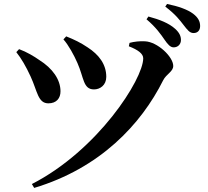

<svg xmlns="http://www.w3.org/2000/svg" viewBox="-20 -876 1040 962"><path d="M139.7 46.1 151.3 65.5C481.3 -33.5 686.7 -252.1 797.6 -473.9C813.3 -505.2 848 -517.1 848 -545.6C848 -591.7 769 -666 707.2 -669C680.3 -670.6 651.7 -667.5 629.1 -661.2L625.5 -644.1C671.6 -626.2 697.6 -606.9 697.6 -583.8C697.6 -479.7 470.4 -123.1 139.7 46.1ZM222.5 -358.2C263.5 -358.2 283.4 -384.6 283.1 -418.7C283.1 -476.5 244.2 -533.4 175.8 -576C152.6 -592.5 113.5 -616.1 75.6 -629.8L61.7 -614.8C86.3 -583.8 110.3 -543.2 133.5 -492.4C167.4 -419.2 169.8 -358.2 222.5 -358.2ZM451 -428C481.6 -428 512.5 -449.4 512.5 -491.1C512.5 -553.7 475.7 -602 419 -638.7C383.3 -662.7 352.3 -677.5 311.7 -693.8L297.8 -678.6C322.2 -652.1 351.9 -597.8 368 -560.3C400.7 -486.8 396 -428 451 -428ZM850.1 -638.7C871.6 -638.7 886.6 -654.5 886.6 -675.3C886.6 -694.8 879.3 -711.8 857.7 -731.5C826.6 -759.8 779.5 -778.2 723.7 -793.2L714.1 -779.3C761.2 -739.6 785.8 -704 804.6 -676.8C820.8 -653 833.9 -638.7 850.1 -638.7ZM949.8 -710.4C970.6 -710.4 982.7 -723.9 982.7 -745.5C982.7 -768.4 973.1 -787.9 947.3 -807.5C919.5 -828.2 874 -844.6 817 -856.1L808.1 -842.9C860.8 -802.8 881.5 -774.2 899.6 -750.9C919 -726.1 930.2 -710.4 949.8 -710.4Z"/></svg>

Font: Source Han Serif CN VF
Style: Regular
Weight: 250
Designer: Ryoko NISHIZUKA 西塚涼子 (kana & ideographs); Frank Grießhammer (Latin, Greek & Cyrillic); Wenlong ZHANG 张文龙 (bopomofo); San
Foundry: Adobe
Version: Version 2.002;hotconv 1.1.0;makeotfexe 2.6.0